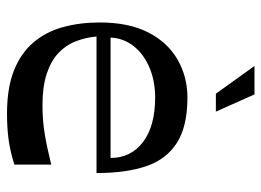

<svg xmlns="http://www.w3.org/2000/svg" viewBox="-119 -613 745 547"><g transform="rotate(90 253.5 -339.5)"><path d="M303 13Q231 13 181.5 -6.5Q132 -26 101.5 -61.5Q71 -97 57.5 -145.5Q44 -194 44 -251Q44 -334 72.5 -389.5Q101 -445 150 -473Q199 -501 258 -501Q340 -501 387 -471Q434 -441 453.5 -383.5Q473 -326 473 -242H84Q87 -210 98 -182Q109 -154 131.5 -133Q154 -112 190.5 -100Q227 -88 280 -88Q323 -88 362 -94.5Q401 -101 449 -113V-8Q411 4 378 8.5Q345 13 303 13ZM430 -282Q430 -340 384.5 -374.5Q339 -409 258 -409Q211 -409 173 -393Q135 -377 112 -348.5Q89 -320 87 -282ZM247 -582 168 -692H249L298 -582Z"/></g></svg>

Font: Ojuju SemiBold
Style: Regular
Weight: 600
Designer: Chisaokwu Joboson, Mirko Velimirovic
Foundry: Udi Foundry
Version: Version 1.000